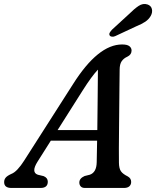

<svg xmlns="http://www.w3.org/2000/svg" viewBox="-46 -930 772 950"><path d="M140 -130.5Q106.5 -77.5 141 -65.5L170 -58.5Q190.5 -50 190.5 -31Q190.5 0 154.5 0H10.5Q-25.5 0 -25.5 -29Q-25.5 -41.5 -18 -50.8Q-10.5 -60 9 -69Q25 -75 41.2 -92.5Q57.5 -110 73 -134.5L315.5 -514Q439.5 -710 558 -710Q583.5 -710 594.2 -701.5Q605 -693 605 -680Q605 -659.5 584 -649.5Q566 -641.5 556 -627Q546 -612.5 546 -584.5Q545.5 -548 545 -499.5Q544.5 -451 544 -397.5Q543.5 -344 543 -292Q542.5 -240 542.2 -196.2Q542 -152.5 542.5 -124.5Q543 -96 552.5 -82.5Q562 -69 585.5 -57.5Q603 -48 603 -30Q603 -16.5 594 -8.2Q585 0 567.5 0H374.5Q360 0 353.2 -7.8Q346.5 -15.5 346.5 -27Q346.5 -47.5 372.5 -59L398.5 -65.5Q431.5 -77 432.5 -127Q433.5 -169 434.5 -234H205.5ZM362.5 -481.5 239 -286.5H435.5Q436.5 -360.5 437.2 -440.5Q438 -520.5 438.5 -585.5Q423.5 -569.5 404.5 -543.8Q385.5 -518 362.5 -481.5ZM592.5 -860.5Q618.5 -886.5 640 -900.8Q661.5 -915 683.5 -908Q701.5 -902 705.5 -885.5Q709.5 -869 700 -851.5Q690 -834 672.8 -822.5Q655.5 -811 628.5 -800L523.5 -751Q515.5 -747.5 507.5 -748.5Q499.5 -749.5 496.5 -755Q493 -761.5 497.2 -768.8Q501.5 -776 508.5 -783.5Z"/></svg>

Font: Fraunces 9pt S100
Style: Italic
Weight: 400
Italic angle: -16°
Version: Version 1.000; ttfautohint (v1.8.3)